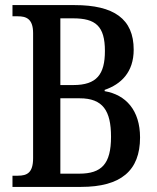

<svg xmlns="http://www.w3.org/2000/svg" viewBox="-20 -734 616 754"><path d="M29 0H298C455 0 530 -64 530 -194C530 -301 474 -362 391 -376V-381C455 -403 505 -450 505 -539C505 -660 427 -714 273 -714H29V-670H50C82 -670 110 -661 110 -604V-113C110 -56 87 -44 50 -44H29ZM268 -400H217V-662H267C355 -662 392 -632 392 -534C392 -442 360 -400 268 -400ZM291 -52H217V-348H293C384 -348 416 -299 416 -197C416 -90 379 -52 291 -52Z"/></svg>

Font: Noto Serif Bengali Condensed Medium
Style: Regular
Weight: 500
Width: 3
Designer: Juan Bruce, Universal Thirst, Indian Type Foundry and the Monotype Design Team.
Foundry: Monotype Imaging Inc.
Version: Version 2.003